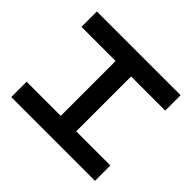

<svg xmlns="http://www.w3.org/2000/svg" viewBox="-158 -944 1167 1167"><g transform="rotate(-45 425.5 -360.0)"><path d="M57 0V-720H189V-426.5H660.6V-720H792.9V0H660.6V-293.5H189V0Z"/></g></svg>

Font: Orbitron
Style: Regular
Weight: 400
Designer: Matt McInerney
Foundry: The League of Moveable Type
Version: Version 2.001